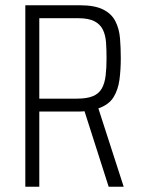

<svg xmlns="http://www.w3.org/2000/svg" viewBox="-20 -708 535 728"><path d="M76 0V-688H284Q339 -688 371 -672Q403 -656 417.5 -627.5Q432 -599 435 -563Q438 -527 438 -487Q438 -444 433 -406Q428 -368 410.5 -339.5Q393 -311 353 -297L449 0H392L297 -297L325 -289Q318 -288 304 -286.5Q290 -285 278 -285H129V0ZM129 -334H272Q310 -334 332.5 -343.5Q355 -353 366 -372.5Q377 -392 380.5 -421Q384 -450 384 -487Q384 -520 382 -547.5Q380 -575 370 -595.5Q360 -616 338 -627.5Q316 -639 276 -639H129Z"/></svg>

Font: Saira Condensed Light
Style: Regular
Weight: 300
Width: 3
Designer: Hector Gatti with collaboration of the Omnibus-Type team
Foundry: Omnibus-Type
Version: Version 1.101